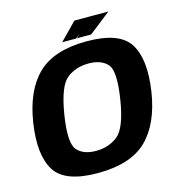

<svg xmlns="http://www.w3.org/2000/svg" viewBox="-117 -905 940 1012"><g transform="rotate(-15 353.0 -399.0)"><path d="M293.5 5.5Q473 5.5 561.5 -81Q650 -167.5 676 -337.5Q701.5 -507.5 647.5 -594.2Q593.5 -681 414.5 -681Q235 -681 146.2 -594.5Q57.5 -508 31.5 -337.5Q6 -168 60 -81.2Q114 5.5 293.5 5.5ZM314 -110Q244.5 -110 211 -149.2Q177.5 -188.5 201 -337.5Q225.5 -489 275 -527.2Q324.5 -565.5 394 -565.5Q463 -565.5 496.8 -527.2Q530.5 -489 506.5 -337.5Q482.5 -188 432.8 -149Q383 -110 314 -110ZM370 -709.5H447L566 -803H463ZM289 -709.5H365.5L481 -803H380.5Z"/></g></svg>

Font: Anybody Thin
Style: Bold Italic
Weight: 700
Italic angle: -10°
Version: Version 1.113;gftools[0.9.25]